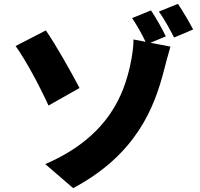

<svg xmlns="http://www.w3.org/2000/svg" viewBox="-20 -895 1040 997"><path d="M218 -737 61 -656C110 -588 178 -464 232 -347L393 -438C355 -511 270 -663 218 -737ZM904 -875 805 -835C833 -797 863 -741 884 -700L983 -742C965 -776 930 -837 904 -875ZM764 -841 666 -801C690 -766 717 -718 736 -678L673 -690C674 -662 668 -608 655 -551C625 -421 554 -188 215 -43L360 82C690 -94 782 -339 831 -528C837 -551 852 -610 865 -653L761 -673L841 -706C824 -742 790 -803 764 -841Z"/></svg>

Font: Noto Sans JP Black
Style: Regular
Weight: 900
Designer: Ryoko NISHIZUKA 西塚涼子 (kana, bopomofo & ideographs); Paul D. Hunt (Latin, Greek & Cyrillic); Sandoll Communications 산돌커뮤니
Foundry: Adobe
Version: Version 2.002;hotconv 1.0.116;makeotfexe 2.5.65601